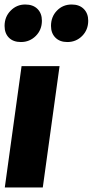

<svg xmlns="http://www.w3.org/2000/svg" viewBox="-24 -824 408 844"><path d="M67.9 -639.2Q34.2 -639.2 15.1 -658.4Q-3.9 -677.7 -3.9 -710Q-3.9 -750 22.7 -777.1Q49.3 -804.2 86.9 -804.2Q121.1 -804.2 140.6 -784.9Q160.2 -765.6 160.2 -732.9Q160.2 -692.9 133.3 -666Q106.4 -639.2 67.9 -639.2ZM272 -639.2Q238.8 -639.2 219.5 -658.7Q200.2 -678.2 200.2 -710Q200.2 -750.5 226.3 -777.3Q252.4 -804.2 291 -804.2Q324.7 -804.2 344.2 -784.7Q363.8 -765.1 363.8 -732.9Q363.8 -692.9 337.2 -666Q310.5 -639.2 272 -639.2ZM237.8 -533.2 164.1 0H-2.9L70.8 -533.2Z"/></svg>

Font: Fira Sans Compressed ExtraBold
Style: Italic
Weight: 800
Width: 3
Italic angle: -8°
Designer: Carrois Corporate & Edenspiekermann AG
Foundry: Carrois Corporate GbR & Edenspiekermann AG
Version: Version 4.203;PS 004.203;hotconv 1.0.88;makeotf.lib2.5.64775